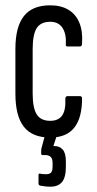

<svg xmlns="http://www.w3.org/2000/svg" viewBox="-20 -512 366 723"><path d="M169 6Q102 6 70 -34.5Q38 -75 38 -159V-328Q38 -411 70 -451.5Q102 -492 169 -492Q210 -492 238 -475Q266 -458 279 -426Q292 -394 289 -349Q289 -337 281 -337H234Q230 -337 228.5 -339.5Q227 -342 228 -346Q230 -385 215 -407.5Q200 -430 169 -430Q134 -430 118.5 -406.5Q103 -383 103 -326V-160Q103 -105 118.5 -81Q134 -57 169 -57Q200 -57 214 -77Q228 -97 226 -139Q226 -150 234 -150H281Q289 -150 289 -141Q289 -68 259.5 -31Q230 6 169 6ZM170 191Q157 191 147.5 189.5Q138 188 131 187Q125 185 125 179V148Q125 140 131 142Q135 143 140.5 143.5Q146 144 154 144Q167 144 172.5 137.5Q178 131 178 115V102Q178 85 170.5 78.5Q163 72 152 72H140Q135 72 135 65Q135 61 135 56Q135 51 136 47L155 -24Q157 -29 162 -29H195Q201 -29 200 -20L181 38H185Q204 38 216 51Q228 64 228 96V117Q228 156 213.5 173.5Q199 191 170 191Z"/></svg>

Font: Sofia Sans Extra Condensed
Style: Regular
Weight: 400
Designer: Botio Nikoltchev, Ani Petrova
Foundry: lettersoup
Version: Version 4.101